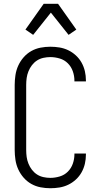

<svg xmlns="http://www.w3.org/2000/svg" viewBox="-20 -991 540 1019"><path d="M247 8Q221 8 195 3Q169 -2 146 -15Q123 -28 105.5 -48Q88 -68 77 -92Q66 -116 62 -142.5Q58 -169 58 -195V-540Q58 -566 62 -592.5Q66 -619 77 -643Q88 -667 105.5 -687Q123 -707 146 -720Q169 -733 195 -738Q221 -743 247 -743Q272 -743 296 -739Q320 -735 342 -724.5Q364 -714 382.5 -697Q401 -680 413 -658.5Q425 -637 430.5 -613Q436 -589 436 -564V-559H375V-563Q375 -588 366.5 -612.5Q358 -637 340 -655Q322 -673 297 -680.5Q272 -688 247 -688Q229 -688 210.5 -684Q192 -680 176.5 -670Q161 -660 149.5 -645Q138 -630 131 -612.5Q124 -595 121.5 -577Q119 -559 119 -540V-195Q119 -176 121.5 -158Q124 -140 131 -122.5Q138 -105 149.5 -90Q161 -75 176.5 -65Q192 -55 210.5 -51Q229 -47 247 -47Q272 -47 297 -54.5Q322 -62 340 -80Q358 -98 366.5 -122.5Q375 -147 375 -172V-176H436V-171Q436 -146 430.5 -122Q425 -98 413 -76.5Q401 -55 382.5 -38Q364 -21 342 -10.5Q320 0 296 4Q272 8 247 8ZM156 -806 115 -834 212 -971H288L385 -834L344 -806L250 -924Z"/></svg>

Font: Iosevka Fixed SS04 Light
Style: Regular
Weight: 300
Monospace: yes
Designer: Belleve Invis
Foundry: Belleve Invis
Version: Version 32.5.0